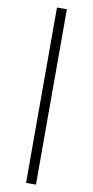

<svg xmlns="http://www.w3.org/2000/svg" viewBox="-123 -1033 620 1279"><g transform="rotate(10 186.5 -393.0)"><path d="M220 200H153V-986H220Z"/></g></svg>

Font: Inknut Antiqua SemiBold
Style: Regular
Weight: 600
Designer: Claus Eggers Sørensen
Foundry: Claus Eggers Sørensen
Version: Version 1.003; ttfautohint (v1.8.2) -l 8 -r 50 -G 200 -x 14 